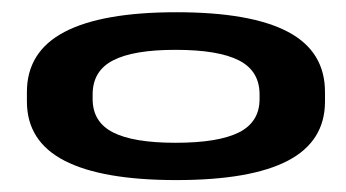

<svg xmlns="http://www.w3.org/2000/svg" viewBox="-20 -706 566 314"><path d="M268.5 -411.5Q390 -411.5 450.8 -443.2Q511.5 -475 511.5 -540V-555.5Q511.5 -622 450.8 -654Q390 -686 268.5 -686Q147 -686 85.5 -653.8Q24 -621.5 24 -555.5V-540Q24 -475 85.5 -443.2Q147 -411.5 268.5 -411.5ZM267 -472.5Q198 -472.5 164.8 -489.5Q131.5 -506.5 131.5 -544V-551.5Q131.5 -590 164.8 -607.2Q198 -624.5 267 -624.5Q337 -624.5 370.8 -607.2Q404.5 -590 404.5 -551.5V-544Q404.5 -506.5 370.8 -489.5Q337 -472.5 267 -472.5Z"/></svg>

Font: Anybody ExtraExpanded SemiBold
Style: Regular
Weight: 600
Width: 8
Version: Version 1.113;gftools[0.9.25]